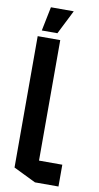

<svg xmlns="http://www.w3.org/2000/svg" viewBox="-100 -962 521 1006"><g transform="rotate(10 160.0 -459.0)"><path d="M163 0 44 -58V-757H164V0ZM164 0V-116H288V0ZM60 -790 86 -918H207V-917L143 -790Z"/></g></svg>

Font: Foldit Medium
Style: Regular
Weight: 500
Version: Version 1.003